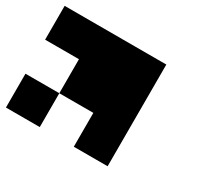

<svg xmlns="http://www.w3.org/2000/svg" viewBox="-114 -711 949 883"><g transform="rotate(30 360.5 -270.0)"><path d="M179.7 -360.4Q120.1 -360.4 0 -360.4Q0 -419.9 0 -540Q179.7 -540 540 -540Q540 -480.5 540 -360.4Q540 -240.2 540 0Q480.5 0 360.4 0Q360.4 -59.6 360.4 -179.7Q299.8 -179.7 179.7 -179.7Q179.7 -240.2 179.7 -360.4ZM0 -179.7Q59.6 -179.7 179.7 -179.7Q179.7 -120.1 179.7 0Q120.1 0 0 0Q0 -59.6 0 -179.7Z"/></g></svg>

Font: Pixelfont
Style: 5 px
Weight: 400
Designer: Eugene Lysy
Version: Version 1.0.2 (beta)